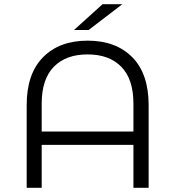

<svg xmlns="http://www.w3.org/2000/svg" viewBox="-20 -901 841 921"><path d="M567 -881 405 -757H335L472 -881ZM400 -706Q536 -706 614.5 -626.5Q693 -547 693 -397V0H620V-206H180V0H108V-397Q108 -547 186.5 -626.5Q265 -706 400 -706ZM180 -270H620V-404Q620 -521 562 -580.5Q504 -640 400 -640Q296 -640 238 -580.5Q180 -521 180 -404Z"/></svg>

Font: mBank
Style: Regular
Weight: 400
Designer: Julieta Ulanovsky
Foundry: Julieta Ulanovsky
Version: Version 7.200;PS 007.200;hotconv 1.0.88;makeotf.lib2.5.64775